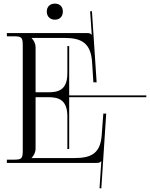

<svg xmlns="http://www.w3.org/2000/svg" viewBox="-20 -902 830 1063"><path d="M284 -882C256 -882 239 -864 239 -838C239 -810 258 -793 284 -793C312 -793 328 -812 328 -838C328 -866 310 -882 284 -882ZM18 0H513C529 0 533 -2 540 -9H541L531 140L541 141L568 -273H552L543 -153C535.8 -57.1 490 -27 394 -27H155V-28C167 -40 177 -58 177 -80V-364H245C301 -364 353 -353 353 -257V-77H363V-364H790V-374H363V-647H353V-497C353 -401 301 -391 245 -391H177V-639C177 -661 167 -679 155 -691V-692H336C432 -692 483.1 -664 490 -556L497 -446H515L489 -840L479 -839.3L488 -710H487C480 -717 476 -719 460 -719H18V-701H53C101 -701 106 -696 106 -648V-71C106 -23 101 -18 53 -18H18Z"/></svg>

Font: FoglihtenNo04
Style: Regular
Weight: 500
Designer: gluk (gluksza@wp.pl)
Foundry: gluk (gluksza@wp.pl)
Version: Version 0.70